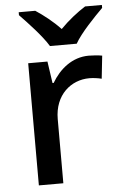

<svg xmlns="http://www.w3.org/2000/svg" viewBox="-54 -805 536 844"><g transform="rotate(-5 214.0 -383.0)"><path d="M185 -606H303C328 -651 391 -716 428 -753V-766H354C319 -744 278 -712 243 -676C209 -712 169 -743 134 -766H61V-753C98 -715 158 -651 185 -606ZM351 -549C277 -549 221 -501 187 -443H182L168 -539H83V0H191V-283C191 -390 264 -450 345 -450C362 -450 384 -447 399 -443L410 -544C394 -547 369 -549 351 -549Z"/></g></svg>

Font: Noto Sans Lisu Medium
Style: Regular
Weight: 500
Designer: Monotype Design Team. David Williams.
Foundry: Monotype Imaging Inc.
Version: Version 2.102